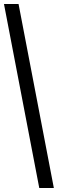

<svg xmlns="http://www.w3.org/2000/svg" viewBox="-20 -828 292 968"><path d="M178 120 0 -808H73.5L251.5 120Z"/></svg>

Font: Encode Sans SC Condensed
Style: Regular
Weight: 400
Width: 3
Designer: Multiple Designers
Foundry: Impallari Type
Version: Version 3.002